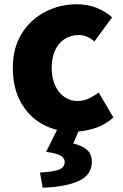

<svg xmlns="http://www.w3.org/2000/svg" viewBox="-20 -603 577 899"><path d="M323 14Q243 14 179 -21.5Q115 -57 77.5 -124Q40 -191 40 -285Q40 -379 81.5 -445.5Q123 -512 191.5 -547.5Q260 -583 339 -583Q391 -583 432 -566.5Q473 -550 505 -522L422 -409Q403 -425 385.5 -432Q368 -439 350 -439Q311 -439 282 -420Q253 -401 237.5 -366.5Q222 -332 222 -285Q222 -238 238 -203Q254 -168 281.5 -149Q309 -130 343 -130Q370 -130 395 -141.5Q420 -153 442 -170L511 -53Q469 -16 418.5 -1Q368 14 323 14ZM180 276 167 205Q233 201 258 190.5Q283 180 283 155Q283 139 266 127Q249 115 196 108L252 -5H355L323 69Q366 79 388 99Q410 119 410 155Q410 215 350 243.5Q290 272 180 276Z"/></svg>

Font: Noto Sans SC Thin Black
Style: Regular
Weight: 900
Version: Version 2.004-H2;hotconv 1.0.118;makeotfexe 2.5.65603